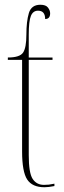

<svg xmlns="http://www.w3.org/2000/svg" viewBox="-20 -778 269 808"><path d="M167 10Q116 10 94.5 -22.5Q73 -55 73 -141V-526H13V-536Q63 -536 77 -556.5Q91 -577 91 -632Q91 -688 101.5 -723Q112 -758 150 -758Q173 -758 182 -746Q191 -734 191 -722Q191 -698 170 -698Q170 -733 140 -733Q119 -733 110 -711Q101 -689 101 -632V-536H201V-526H101V-125Q101 -50 117.5 -25Q134 0 165 0Q176 0 185.5 -1Q195 -2 209 -5V5Q184 10 167 10Z"/></svg>

Font: Noto Serif Display ExtraCondensed Thin
Style: Regular
Weight: 100
Width: 2
Designer: Monotype Design Team
Foundry: Monotype Imaging Inc.
Version: Version 2.009